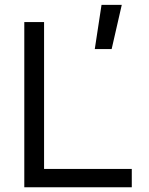

<svg xmlns="http://www.w3.org/2000/svg" viewBox="-20 -786 626 806"><path d="M82 0V-693.4H165V-76.7H533.2V0ZM377.9 -580.1 406.2 -765.6H491.2L448.7 -580.1Z"/></svg>

Font: Cascadia Code NF SemiLight
Style: Regular
Weight: 350
Monospace: yes
Designer: Aaron Bell
Foundry: Saja Typeworks
Version: Version 2404.023; ttfautohint (v1.8.4)